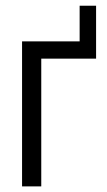

<svg xmlns="http://www.w3.org/2000/svg" viewBox="-20 -664 382 684"><path d="M58.6 -516.6H263.7V-643.6H322.3V-455.1H127V0H58.6Z"/></svg>

Font: Dinish Condensed
Style: Regular
Weight: 400
Width: 3
Designer: Bert Driehuis
Foundry: Playbeing
Version: Version 3.006; git-39231f3c-release